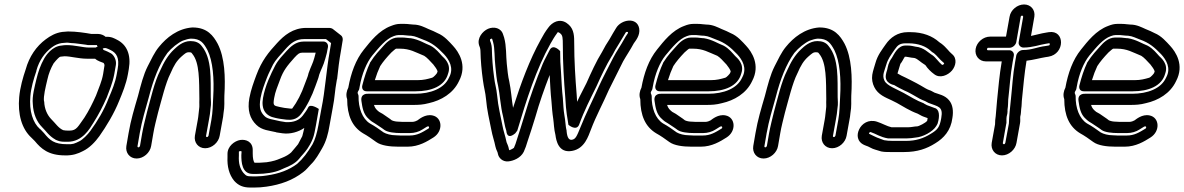

<svg xmlns="http://www.w3.org/2000/svg" viewBox="-20 -659 5304 860"><path d="M379 -446C351 -446 316 -457 278 -457C271 -457 261 -456 256 -455C213 -452 185 -410 177 -395C162 -369 151 -337 143 -304C136 -273 123 -228 127 -193C129 -150 144 -114 169 -89C185 -74 199 -50 228 -34C229 -34 229 -33 229 -33L239 -29C251 -24 263 -24 283 -24C350 -24 382 -83 399 -110C420 -143 441 -183 457 -220C457 -221 458 -221 458 -222C469 -253 484 -284 492 -328L499 -368C503 -392 488 -414 477 -420C454 -433 444 -434 443 -436C439 -448 425 -455 410 -447L409 -446ZM269 -407C297 -407 332 -396 370 -396H400H406C418 -385 435 -381 444 -377C447 -373 448 -371 448 -366L442 -328C436 -293 423 -267 410 -231C395 -197 378 -163 358 -132C330 -94 324 -74 292 -74C276 -74 273 -74 263 -76C241 -86 231 -104 208 -127C192 -144 179 -171 178 -204C178 -205 177 -205 177 -206C174 -228 184 -268 192 -302C198 -330 208 -354 220 -375C234 -393 247 -405 250 -405C256 -405 263 -407 269 -407ZM300 -466C316 -466 344 -461 363 -459C372 -457 375 -457 381 -457H411C415 -457 414 -458 415 -454C419 -443 434 -439 445 -443C452 -446 460 -442 475 -435C502 -422 516 -400 507 -350L503 -327C496 -288 482 -255 467 -220C446 -165 417 -117 385 -73C372 -55 350 -33 335 -26C314 -16 308 -12 281 -13C222 -13 203 -31 177 -63L176 -64L161 -80L159 -81C127 -109 110 -162 116 -228C119 -266 131 -306 143 -341V-343C156 -390 181 -423 211 -446C225 -457 241 -464 256 -466L279 -468C290 -468 292 -466 300 -466ZM453 -494C446 -501 432 -507 419 -507H389C361 -512 322 -518 286 -518H284L259 -516C229 -512 205 -498 185 -483C143 -452 111 -406 95 -348C83 -313 70 -268 66 -224C59 -148 77 -82 121 -42L136 -27C164 7 197 37 271 37C306 38 330 29 351 18C381 4 407 -24 425 -49C456 -93 491 -150 514 -208C528 -242 545 -282 553 -327L557 -350C568 -414 548 -459 504 -481C494 -486 479 -496 453 -494Z M927 -123 914 -51C913 -48 910 -45 907 -45C904 -45 902 -48 903 -51L916 -123C919 -137 922 -159 923 -173C927 -196 924 -209 924 -224C923 -304 930 -396 884 -452C872 -469 854 -475 833 -475C799 -475 774 -451 761 -439C732 -412 714 -380 698 -344C671 -291 655 -216 639 -159C632 -131 622 -91 617 -63L607 -5C606 -2 603 1 600 1C597 1 595 -2 596 -5L606 -63C616 -119 631 -168 647 -225C667 -303 693 -371 730 -422C748 -444 778 -468 799 -477C813 -482 823 -485 835 -486C879 -486 892 -466 909 -435C934 -385 940 -305 935 -224C933 -187 933 -157 927 -123ZM866 -123 853 -51C848 -21 868 5 899 5C930 5 959 -21 964 -51L977 -123C979 -132 980 -140 981 -151C987 -184 984 -205 985 -230C990 -314 987 -401 955 -463C936 -498 909 -536 843 -536H841C776 -531 726 -491 692 -449C672 -425 657 -392 642 -363C622 -324 611 -278 598 -229C582 -174 566 -122 556 -63L546 -5C541 25 561 51 592 51C623 51 652 25 657 -5L667 -63C671 -88 681 -127 688 -155C704 -212 722 -288 743 -329C743 -329 744 -330 744 -331C759 -366 771 -386 792 -405C808 -419 815 -425 824 -425C839 -425 837 -423 842 -417C874 -378 872 -299 873 -215C872 -195 874 -183 872 -172C870 -160 869 -137 866 -123Z M1428 -473H1341C1304 -473 1281 -449 1264 -431C1247 -412 1227 -392 1213 -366C1192 -325 1168 -276 1158 -220C1149 -169 1170 -139 1213 -131C1229 -127 1247 -125 1263 -123C1283 -121 1309 -122 1329 -149C1354 -182 1377 -228 1393 -274C1397 -287 1406 -306 1410 -325C1419 -351 1428 -363 1437 -396L1443 -418C1445 -425 1445 -428 1446 -433L1449 -448C1451 -462 1442 -473 1428 -473ZM1394 -423 1388 -400C1381 -374 1374 -365 1362 -331C1362 -330 1361 -328 1361 -327C1359 -316 1352 -302 1345 -282C1331 -241 1311 -202 1289 -173C1287 -172 1283 -172 1277 -173C1261 -174 1246 -177 1232 -180C1206 -186 1202 -185 1208 -220C1213 -249 1223 -271 1234 -301C1249 -343 1266 -364 1299 -401C1315 -418 1321 -423 1333 -423ZM1420 -174 1406 -97C1400 -63 1391 -33 1380 -13C1358 24 1338 51 1311 75C1275 102 1231 119 1175 127C1162 129 1152 130 1149 130C1142 130 1136 131 1129 131H1110C1085 131 1083 129 1070 115C1055 96 1048 73 1050 38V36V22C1050 19 1050 19 1055 18C1061 17 1062 19 1062 21L1061 36C1061 66 1063 120 1112 120H1131C1169 120 1209 114 1236 102L1254 94C1275 86 1303 73 1320 52C1329 40 1344 26 1357 7C1364 -3 1374 -20 1381 -38C1387 -52 1392 -81 1395 -97L1408 -171C1408 -171 1369 -198 1360 -177C1355 -166 1344 -152 1336 -141C1320 -121 1297 -110 1260 -112L1235 -116C1201 -124 1178 -126 1166 -138C1147 -156 1139 -176 1147 -220C1153 -252 1164 -281 1176 -312C1184 -333 1193 -348 1203 -370C1213 -389 1236 -414 1256 -436C1283 -467 1305 -484 1343 -484H1440L1463 -466L1457 -430C1442 -347 1436 -250 1420 -174ZM1140 70H1121H1120C1115 63 1112 50 1112 28V13C1112 -24 1082 -36 1056 -32C1031 -28 998 -4 999 32V45C997 86 1006 123 1029 151C1048 172 1069 181 1101 181H1120C1139 181 1152 180 1174 177C1237 168 1292 148 1338 112C1352 102 1363 87 1372 78C1394 57 1409 29 1423 5C1441 -26 1450 -60 1456 -97L1470 -174C1481 -230 1478 -243 1489 -303L1490 -305C1494 -344 1500 -393 1507 -430L1515 -479C1516 -486 1514 -495 1508 -500L1471 -529C1467 -532 1461 -534 1453 -534H1352C1292 -534 1252 -500 1221 -466C1183 -425 1152 -387 1128 -322C1117 -292 1104 -258 1097 -220C1087 -165 1100 -127 1128 -100C1153 -75 1188 -74 1216 -67C1216 -67 1217 -66 1218 -66L1245 -62C1280 -57 1317 -68 1343 -86C1341 -75 1336 -58 1334 -49C1330 -41 1322 -27 1315 -13C1307 -2 1296 9 1284 24C1274 33 1261 41 1243 48L1223 56C1211 61 1179 69 1156 69C1151 69 1147 70 1140 70Z M1815 -488C1807 -488 1796 -491 1780 -491H1763C1731 -491 1707 -464 1699 -455C1680 -434 1658 -411 1640 -382C1639 -381 1638 -380 1638 -379C1623 -347 1612 -313 1603 -277C1600 -266 1603 -250 1623 -250H1841C1912 -250 1972 -273 1987 -329C2003 -373 1968 -400 1960 -408C1948 -421 1933 -441 1909 -454C1908 -454 1908 -455 1907 -455C1883 -464 1857 -482 1819 -488ZM1880 -409C1892 -402 1907 -385 1921 -370C1927 -363 1939 -346 1940 -339C1939 -337 1938 -335 1938 -333C1937 -329 1921 -312 1916 -311C1895 -305 1878 -300 1850 -300H1659C1666 -323 1674 -344 1683 -363C1696 -383 1712 -402 1733 -424C1742 -432 1751 -440 1754 -441H1771C1817 -441 1840 -425 1880 -409ZM1753 -53C1731 -53 1710 -59 1698 -66C1679 -80 1659 -94 1637 -106C1603 -127 1585 -175 1586 -229C1586 -235 1581 -240 1582 -245C1583 -250 1588 -255 1589 -260L1591 -271C1601 -328 1622 -379 1648 -411C1679 -448 1709 -485 1743 -497C1751 -500 1758 -502 1765 -502H1784C1792 -502 1806 -499 1821 -499C1842 -497 1854 -489 1874 -482C1916 -467 1938 -448 1969 -416C1992 -391 2014 -354 1992 -313C1992 -312 1991 -311 1991 -311C1969 -262 1908 -239 1839 -239H1628C1628 -239 1593 -242 1599 -206C1603 -179 1607 -147 1632 -126C1637 -122 1640 -118 1645 -115L1661 -105C1668 -100 1683 -90 1691 -85L1702 -77C1717 -66 1750 -63 1775 -63H1817C1836 -63 1857 -69 1872 -79C1891 -91 1895 -94 1899 -93C1903 -92 1903 -85 1899 -83C1871 -66 1849 -52 1815 -52H1773C1770 -52 1761 -53 1753 -53ZM1767 -114C1755 -114 1744 -116 1735 -120L1726 -127C1716 -134 1703 -143 1694 -149L1678 -158C1667 -167 1660 -173 1655 -189H1830C1855 -189 1875 -190 1901 -197C1955 -209 2010 -240 2036 -296C2074 -368 2034 -427 2009 -454C1993 -471 1971 -498 1939 -511C1929 -516 1915 -523 1899 -529C1883 -536 1860 -549 1831 -549C1821 -549 1809 -552 1792 -552H1773C1759 -552 1747 -549 1732 -543C1677 -523 1639 -473 1610 -437C1573 -391 1552 -332 1540 -266C1533 -253 1528 -233 1535 -215C1535 -141 1558 -91 1606 -62C1626 -51 1646 -37 1665 -23C1687 -7 1726 -2 1764 -2H1806C1856 -2 1894 -26 1921 -43C1966 -71 1962 -133 1917 -142C1884 -149 1856 -124 1850 -120C1847 -118 1836 -113 1826 -113H1784C1781 -113 1773 -114 1767 -114Z M2297 -74C2339 -215 2382 -350 2446 -464C2456 -481 2463 -494 2475 -510C2477 -513 2478 -515 2479 -515C2480 -515 2486 -513 2491 -508C2500 -500 2501 -489 2501 -456C2501 -377 2506 -296 2512 -223L2515 -179C2517 -155 2520 -139 2523 -120L2526 -100C2526 -100 2563 -68 2575 -103C2596 -162 2624 -216 2652 -273C2671 -316 2698 -372 2718 -404C2725 -414 2730 -426 2736 -436L2753 -464C2763 -481 2773 -497 2783 -514C2786 -518 2793 -516 2793 -514C2794 -509 2787 -505 2776 -484C2762 -458 2742 -430 2727 -401C2709 -365 2679 -309 2661 -269C2636 -212 2605 -152 2580 -89C2563 -47 2558 -36 2542 -33C2529 -31 2521 -41 2518 -70V-73C2513 -91 2513 -117 2508 -143C2504 -166 2503 -191 2501 -220C2497 -252 2495 -300 2493 -334C2490 -367 2489 -397 2489 -430C2489 -430 2457 -467 2441 -433C2432 -414 2421 -396 2411 -373C2382 -302 2352 -220 2329 -141C2316 -99 2307 -69 2295 -33C2291 -20 2287 -7 2282 3C2279 6 2267 12 2262 14C2261 13 2261 12 2260 11C2257 -7 2251 -15 2249 -22C2243 -52 2235 -71 2230 -99C2222 -142 2211 -183 2207 -229C2203 -269 2197 -279 2193 -314C2187 -357 2184 -399 2183 -443C2183 -450 2181 -458 2179 -466L2175 -477C2174 -483 2176 -484 2179 -485C2183 -487 2184 -486 2185 -483L2189 -469C2197 -440 2194 -402 2199 -360C2201 -338 2205 -297 2211 -275C2219 -238 2222 -181 2233 -139C2237 -123 2241 -92 2248 -73C2248 -73 2249 -29 2288 -62C2289 -63 2296 -73 2297 -74ZM2126 -456 2130 -445C2131 -442 2132 -435 2132 -432C2133 -387 2137 -343 2143 -300C2148 -262 2154 -248 2157 -215C2161 -166 2172 -122 2180 -81C2186 -48 2194 -29 2199 -3C2203 15 2209 20 2210 29C2213 48 2231 66 2256 64C2279 62 2312 49 2326 21C2333 6 2338 -9 2343 -26C2355 -62 2365 -92 2378 -135C2396 -199 2418 -261 2442 -323C2444 -289 2446 -240 2450 -206C2452 -179 2454 -152 2458 -127C2461 -107 2461 -81 2468 -54C2471 -31 2481 28 2542 17C2599 7 2615 -49 2627 -79C2650 -140 2681 -196 2707 -256C2726 -294 2753 -349 2771 -384C2785 -409 2803 -435 2819 -465C2824 -473 2849 -500 2843 -532C2833 -584 2763 -572 2740 -534C2731 -519 2721 -503 2710 -483L2693 -456C2687 -445 2682 -436 2676 -425C2652 -387 2626 -330 2607 -287C2594 -260 2579 -234 2565 -203L2563 -235C2557 -308 2552 -387 2552 -465C2552 -494 2552 -526 2528 -548C2516 -559 2498 -571 2472 -563C2457 -558 2444 -547 2435 -534C2423 -518 2413 -502 2402 -481C2352 -391 2314 -288 2278 -176C2272 -211 2269 -258 2261 -295C2256 -313 2252 -351 2250 -373C2246 -409 2249 -452 2238 -491L2234 -503C2225 -535 2192 -541 2166 -530C2141 -519 2116 -488 2126 -456Z M3128 -488C3120 -488 3109 -491 3093 -491H3076C3044 -491 3020 -464 3012 -455C2993 -434 2971 -411 2953 -382C2952 -381 2951 -380 2951 -379C2936 -347 2925 -313 2916 -277C2913 -266 2916 -250 2936 -250H3154C3225 -250 3285 -273 3300 -329C3316 -373 3281 -400 3273 -408C3261 -421 3246 -441 3222 -454C3221 -454 3221 -455 3220 -455C3196 -464 3170 -482 3132 -488ZM3193 -409C3205 -402 3220 -385 3234 -370C3240 -363 3252 -346 3253 -339C3252 -337 3251 -335 3251 -333C3250 -329 3234 -312 3229 -311C3208 -305 3191 -300 3163 -300H2972C2979 -323 2987 -344 2996 -363C3009 -383 3025 -402 3046 -424C3055 -432 3064 -440 3067 -441H3084C3130 -441 3153 -425 3193 -409ZM3066 -53C3044 -53 3023 -59 3011 -66C2992 -80 2972 -94 2950 -106C2916 -127 2898 -175 2899 -229C2899 -235 2894 -240 2895 -245C2896 -250 2901 -255 2902 -260L2904 -271C2914 -328 2935 -379 2961 -411C2992 -448 3022 -485 3056 -497C3064 -500 3071 -502 3078 -502H3097C3105 -502 3119 -499 3134 -499C3155 -497 3167 -489 3187 -482C3229 -467 3251 -448 3282 -416C3305 -391 3327 -354 3305 -313C3305 -312 3304 -311 3304 -311C3282 -262 3221 -239 3152 -239H2941C2941 -239 2906 -242 2912 -206C2916 -179 2920 -147 2945 -126C2950 -122 2953 -118 2958 -115L2974 -105C2981 -100 2996 -90 3004 -85L3015 -77C3030 -66 3063 -63 3088 -63H3130C3149 -63 3170 -69 3185 -79C3204 -91 3208 -94 3212 -93C3216 -92 3216 -85 3212 -83C3184 -66 3162 -52 3128 -52H3086C3083 -52 3074 -53 3066 -53ZM3080 -114C3068 -114 3057 -116 3048 -120L3039 -127C3029 -134 3016 -143 3007 -149L2991 -158C2980 -167 2973 -173 2968 -189H3143C3168 -189 3188 -190 3214 -197C3268 -209 3323 -240 3349 -296C3387 -368 3347 -427 3322 -454C3306 -471 3284 -498 3252 -511C3242 -516 3228 -523 3212 -529C3196 -536 3173 -549 3144 -549C3134 -549 3122 -552 3105 -552H3086C3072 -552 3060 -549 3045 -543C2990 -523 2952 -473 2923 -437C2886 -391 2865 -332 2853 -266C2846 -253 2841 -233 2848 -215C2848 -141 2871 -91 2919 -62C2939 -51 2959 -37 2978 -23C3000 -7 3039 -2 3077 -2H3119C3169 -2 3207 -26 3234 -43C3279 -71 3275 -133 3230 -142C3197 -149 3169 -124 3163 -120C3160 -118 3149 -113 3139 -113H3097C3094 -113 3086 -114 3080 -114Z M3735 -123 3722 -51C3721 -48 3718 -45 3715 -45C3712 -45 3710 -48 3711 -51L3724 -123C3727 -137 3730 -159 3731 -173C3735 -196 3732 -209 3732 -224C3731 -304 3738 -396 3692 -452C3680 -469 3662 -475 3641 -475C3607 -475 3582 -451 3569 -439C3540 -412 3522 -380 3506 -344C3479 -291 3463 -216 3447 -159C3440 -131 3430 -91 3425 -63L3415 -5C3414 -2 3411 1 3408 1C3405 1 3403 -2 3404 -5L3414 -63C3424 -119 3439 -168 3455 -225C3475 -303 3501 -371 3538 -422C3556 -444 3586 -468 3607 -477C3621 -482 3631 -485 3643 -486C3687 -486 3700 -466 3717 -435C3742 -385 3748 -305 3743 -224C3741 -187 3741 -157 3735 -123ZM3674 -123 3661 -51C3656 -21 3676 5 3707 5C3738 5 3767 -21 3772 -51L3785 -123C3787 -132 3788 -140 3789 -151C3795 -184 3792 -205 3793 -230C3798 -314 3795 -401 3763 -463C3744 -498 3717 -536 3651 -536H3649C3584 -531 3534 -491 3500 -449C3480 -425 3465 -392 3450 -363C3430 -324 3419 -278 3406 -229C3390 -174 3374 -122 3364 -63L3354 -5C3349 25 3369 51 3400 51C3431 51 3460 25 3465 -5L3475 -63C3479 -88 3489 -127 3496 -155C3512 -212 3530 -288 3551 -329C3551 -329 3552 -330 3552 -331C3567 -366 3579 -386 3600 -405C3616 -419 3623 -425 3632 -425C3647 -425 3645 -423 3650 -417C3682 -378 3680 -299 3681 -215C3680 -195 3682 -183 3680 -172C3678 -160 3677 -137 3674 -123Z M4167 -175C4157 -179 4142 -184 4132 -188L4119 -195C4118 -196 4117 -197 4116 -197C4086 -208 4058 -226 4027 -243C3996 -260 3953 -275 3942 -297C3929 -322 3943 -344 3950 -370C3957 -395 3971 -413 3988 -438C4001 -457 4011 -465 4037 -465H4049C4094 -465 4127 -451 4147 -433C4153 -427 4157 -424 4163 -421C4178 -409 4187 -394 4208 -377C4212 -374 4203 -366 4199 -369C4185 -380 4170 -403 4156 -412C4140 -421 4118 -447 4081 -450C4072 -452 4059 -455 4047 -455H4035C4002 -455 3985 -417 3975 -400C3959 -379 3957 -360 3954 -347C3951 -337 3949 -332 3948 -324C3941 -285 3985 -278 3985 -278C3992 -274 4000 -269 4008 -265L4032 -253C4041 -249 4048 -246 4055 -242L4073 -232C4093 -220 4103 -214 4124 -206L4137 -199C4138 -199 4138 -198 4139 -198C4181 -181 4206 -184 4196 -130C4189 -89 4180 -78 4148 -59C4116 -39 4082 -28 4039 -28H3978C3962 -28 3952 -29 3940 -31C3924 -37 3915 -40 3908 -43L3895 -49C3883 -55 3873 -59 3872 -61C3873 -65 3877 -69 3881 -67C3903 -60 3922 -45 3958 -39H3962H4040C4055 -39 4069 -41 4082 -43C4112 -45 4158 -68 4174 -95C4181 -106 4180 -107 4180 -107C4190 -138 4188 -170 4167 -175ZM4049 -89H3973C3954 -93 3930 -107 3908 -114C3870 -126 3840 -105 3828 -79C3822 -66 3820 -53 3823 -41C3830 -12 3860 -7 3868 -3L3880 3C3892 10 3908 13 3916 16C3930 22 3950 22 3969 22H4030C4089 22 4131 7 4169 -17C4207 -40 4239 -74 4246 -131C4251 -161 4248 -190 4231 -210C4212 -233 4184 -237 4166 -244L4153 -251C4152 -251 4150 -253 4149 -253C4128 -260 4126 -264 4104 -276L4086 -286C4078 -290 4071 -294 4061 -299L4037 -311C4024 -317 4011 -323 4000 -330C4004 -343 4013 -373 4013 -373C4021 -382 4026 -395 4033 -405H4038C4043 -405 4062 -400 4070 -400C4071 -400 4073 -400 4077 -399C4092 -394 4101 -382 4124 -368C4125 -368 4125 -366 4126 -366C4134 -353 4150 -337 4164 -327C4190 -306 4226 -322 4244 -343C4261 -363 4269 -397 4244 -417C4230 -428 4219 -447 4196 -464C4192 -467 4189 -468 4186 -471C4157 -497 4114 -515 4058 -515H4046C4001 -515 3968 -491 3947 -460C3932 -438 3911 -413 3901 -376C3898 -364 3890 -343 3887 -324C3884 -304 3888 -285 3896 -269C3913 -234 3948 -222 3973 -210C3981 -206 3988 -202 3997 -198C4024 -183 4054 -163 4090 -150L4103 -143C4111 -138 4121 -135 4135 -130C4134 -126 4134 -121 4133 -118C4127 -109 4095 -93 4088 -93C4076 -93 4063 -89 4049 -89Z M4499 -106 4483 -19C4482 -16 4480 -13 4477 -13C4474 -13 4471 -16 4472 -19L4487 -104C4487 -105 4488 -107 4488 -108V-120C4488 -126 4488 -132 4489 -137C4495 -157 4492 -165 4493 -169C4496 -187 4495 -201 4496 -213C4503 -273 4505 -321 4516 -382L4521 -409C4524 -424 4512 -434 4501 -434H4405C4398 -434 4401 -445 4406 -445H4502C4517 -445 4530 -459 4532 -470L4552 -584C4552 -586 4555 -589 4558 -589C4561 -589 4563 -586 4563 -584L4543 -471C4540 -456 4553 -446 4564 -446C4606 -446 4637 -459 4665 -463L4677 -465C4681 -466 4682 -465 4682 -461C4682 -457 4681 -456 4676 -455L4664 -453C4623 -448 4603 -435 4562 -435C4547 -435 4534 -421 4532 -410L4527 -382C4516 -320 4514 -268 4508 -214C4504 -176 4500 -139 4499 -106ZM4440 -139C4438 -127 4437 -115 4437 -102L4422 -19C4417 11 4437 37 4468 37C4499 37 4528 11 4533 -19L4549 -108C4551 -119 4549 -131 4550 -137C4554 -151 4553 -165 4554 -170C4557 -188 4556 -203 4558 -218C4564 -275 4568 -328 4578 -387C4606 -390 4643 -400 4663 -403L4676 -405C4751 -417 4751 -526 4678 -515L4666 -513C4640 -509 4619 -502 4598 -498L4613 -584C4618 -615 4597 -639 4567 -639C4537 -639 4507 -615 4502 -584L4486 -495H4415C4384 -495 4355 -470 4350 -440C4345 -410 4365 -384 4396 -384H4467C4456 -319 4452 -267 4446 -209C4443 -183 4442 -153 4440 -139Z M5027 -488C5019 -488 5008 -491 4992 -491H4975C4943 -491 4919 -464 4911 -455C4892 -434 4870 -411 4852 -382C4851 -381 4850 -380 4850 -379C4835 -347 4824 -313 4815 -277C4812 -266 4815 -250 4835 -250H5053C5124 -250 5184 -273 5199 -329C5215 -373 5180 -400 5172 -408C5160 -421 5145 -441 5121 -454C5120 -454 5120 -455 5119 -455C5095 -464 5069 -482 5031 -488ZM5092 -409C5104 -402 5119 -385 5133 -370C5139 -363 5151 -346 5152 -339C5151 -337 5150 -335 5150 -333C5149 -329 5133 -312 5128 -311C5107 -305 5090 -300 5062 -300H4871C4878 -323 4886 -344 4895 -363C4908 -383 4924 -402 4945 -424C4954 -432 4963 -440 4966 -441H4983C5029 -441 5052 -425 5092 -409ZM4965 -53C4943 -53 4922 -59 4910 -66C4891 -80 4871 -94 4849 -106C4815 -127 4797 -175 4798 -229C4798 -235 4793 -240 4794 -245C4795 -250 4800 -255 4801 -260L4803 -271C4813 -328 4834 -379 4860 -411C4891 -448 4921 -485 4955 -497C4963 -500 4970 -502 4977 -502H4996C5004 -502 5018 -499 5033 -499C5054 -497 5066 -489 5086 -482C5128 -467 5150 -448 5181 -416C5204 -391 5226 -354 5204 -313C5204 -312 5203 -311 5203 -311C5181 -262 5120 -239 5051 -239H4840C4840 -239 4805 -242 4811 -206C4815 -179 4819 -147 4844 -126C4849 -122 4852 -118 4857 -115L4873 -105C4880 -100 4895 -90 4903 -85L4914 -77C4929 -66 4962 -63 4987 -63H5029C5048 -63 5069 -69 5084 -79C5103 -91 5107 -94 5111 -93C5115 -92 5115 -85 5111 -83C5083 -66 5061 -52 5027 -52H4985C4982 -52 4973 -53 4965 -53ZM4979 -114C4967 -114 4956 -116 4947 -120L4938 -127C4928 -134 4915 -143 4906 -149L4890 -158C4879 -167 4872 -173 4867 -189H5042C5067 -189 5087 -190 5113 -197C5167 -209 5222 -240 5248 -296C5286 -368 5246 -427 5221 -454C5205 -471 5183 -498 5151 -511C5141 -516 5127 -523 5111 -529C5095 -536 5072 -549 5043 -549C5033 -549 5021 -552 5004 -552H4985C4971 -552 4959 -549 4944 -543C4889 -523 4851 -473 4822 -437C4785 -391 4764 -332 4752 -266C4745 -253 4740 -233 4747 -215C4747 -141 4770 -91 4818 -62C4838 -51 4858 -37 4877 -23C4899 -7 4938 -2 4976 -2H5018C5068 -2 5106 -26 5133 -43C5178 -71 5174 -133 5129 -142C5096 -149 5068 -124 5062 -120C5059 -118 5048 -113 5038 -113H4996C4993 -113 4985 -114 4979 -114Z"/></svg>

Font: Blanket
Style: OutlineObl
Weight: 400
Foundry: Cannot Into Space Fonts
Version: Version 0.9